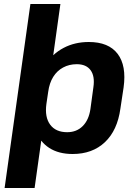

<svg xmlns="http://www.w3.org/2000/svg" viewBox="-20 -760 678 960"><path d="M343 10Q273 10 226 -20.5Q179 -51 159 -107Q139 -163 149 -239L158 -303Q170 -380 206 -435.5Q242 -491 298 -520.5Q354 -550 424 -550Q523 -550 568 -491Q613 -432 598 -323L582 -217Q567 -108 504.5 -49Q442 10 343 10ZM132 -740H282L230 -368L153 180H3ZM316 -99Q363 -99 393.5 -129.5Q424 -160 432 -214L447 -324Q455 -379 433 -409Q411 -439 364 -439Q326 -439 295.5 -422.5Q265 -406 246 -375.5Q227 -345 221 -301L212 -240Q203 -174 231 -136.5Q259 -99 316 -99Z"/></svg>

Font: Pathway Extreme SemiCondensed
Style: Bold Italic
Weight: 700
Width: 4
Italic angle: -8°
Version: Version 1.001;gftools[0.9.26]